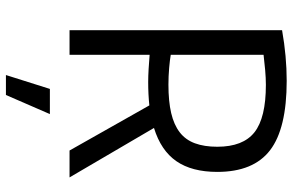

<svg xmlns="http://www.w3.org/2000/svg" viewBox="-194 -598 1011 664"><g transform="rotate(90 312.0 -265.5)"><path d="M287 68H374L308 220H239ZM344 -276Q325 -274 305 -273Q285 -272 263 -272Q243 -272 217.5 -273.5Q192 -275 169 -277V0H84V-735Q129 -743 173 -747Q217 -751 259 -751Q424 -751 499 -693.5Q574 -636 574 -511Q574 -423 537 -369.5Q500 -316 422 -292L593 0H500ZM272 -342Q330 -342 370.5 -351.5Q411 -361 437 -381Q463 -401 475 -433.5Q487 -466 487 -511Q487 -600 437 -639.5Q387 -679 273 -679Q250 -679 221.5 -676.5Q193 -674 169 -671V-350Q186 -347 214.5 -344.5Q243 -342 272 -342Z"/></g></svg>

Font: Encode Sans Narrow
Style: Regular
Weight: 400
Designer: Pablo Impallari, Andres Torresi
Foundry: Pablo Impallari, Andres Torresi
Version: Version 1.000; ttfautohint (v1.00) -l 8 -r 50 -G 200 -x 14 -